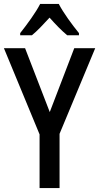

<svg xmlns="http://www.w3.org/2000/svg" viewBox="-20 -960 506 980"><path d="M280 -940H185C164 -898 118 -835 83 -791V-780H143C170 -802 201 -835 233 -870C264 -835 294 -804 323 -780H383V-791C348 -834 303 -895 280 -940ZM234 -388 108 -714H0L182 -274V0H284V-277L466 -714H359Z"/></svg>

Font: Noto Sans Devanagari Condensed Medium
Style: Regular
Weight: 500
Width: 3
Designer: Jelle Bosma - Monotype Design Team
Foundry: Monotype Imaging Inc.
Version: Version 2.004